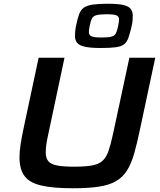

<svg xmlns="http://www.w3.org/2000/svg" viewBox="-20 -996 852 1024"><path d="M369 8Q263 8 200.5 -6.5Q138 -21 111 -57Q84 -93 84 -156Q84 -186 89.5 -223.5Q95 -261 105 -308L186 -688H324L237 -278Q230 -247 227 -224.5Q224 -202 224 -183Q224 -153 237.5 -136.5Q251 -120 284.5 -113.5Q318 -107 374 -107Q434 -107 470.5 -113.5Q507 -120 527 -138.5Q547 -157 558.5 -190.5Q570 -224 582 -278L670 -688H808L727 -308Q711 -231 695.5 -177Q680 -123 657.5 -87Q635 -51 599 -30Q563 -9 507.5 -0.5Q452 8 369 8ZM517 -740Q464 -740 434 -746.5Q404 -753 392 -767Q380 -781 380 -802Q380 -813 381 -827Q382 -841 385 -856Q393 -895 401.5 -919Q410 -943 427 -955Q444 -967 474.5 -971.5Q505 -976 555 -976Q609 -976 637.5 -969.5Q666 -963 677 -948.5Q688 -934 688 -913Q688 -901 687 -887Q686 -873 682 -856Q673 -818 665 -795Q657 -772 642 -760Q627 -748 597.5 -744Q568 -740 517 -740ZM522 -796Q560 -796 576 -801Q592 -806 598.5 -819Q605 -832 610 -857Q612 -867 613.5 -876Q615 -885 615 -892Q615 -908 601.5 -914Q588 -920 548 -920Q510 -920 492.5 -914.5Q475 -909 469 -895Q463 -881 458 -856Q456 -846 455 -838.5Q454 -831 454 -825Q454 -809 467.5 -802.5Q481 -796 522 -796Z"/></svg>

Font: Saira Expanded SemiBold
Style: Italic
Weight: 600
Width: 7
Italic angle: -12°
Designer: Hector Gatti with collaboration of the Omnibus-Type team
Foundry: Omnibus-Type
Version: Version 1.101